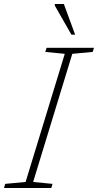

<svg xmlns="http://www.w3.org/2000/svg" viewBox="-47 -936 488 956"><path d="M275.5 -668 178.5 -677.5 185 -698H421L414.5 -677.5L313 -668L118 -30L214.5 -20.5L208.5 0H-27L-21 -20.5L80.5 -30ZM327 -763.5H308.5L226 -908V-916H271Z"/></svg>

Font: Newsreader 9pt ExtraLight
Style: Italic
Weight: 250
Italic angle: -17°
Designer: Hugues Gentile
Foundry: Production Type
Version: Version 1.003